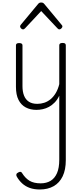

<svg xmlns="http://www.w3.org/2000/svg" viewBox="-20 -857 655 1529"><path d="M270 18Q222 18 185 -1.5Q148 -21 127.5 -61.5Q107 -102 107 -166V-496Q107 -505 113 -509.5Q119 -514 132 -514Q146 -514 152.5 -509.5Q159 -505 159 -496V-171Q159 -127 171.5 -95.5Q184 -64 210 -47Q236 -30 277 -30Q306 -30 333 -39Q360 -48 383 -67Q406 -86 424 -116Q442 -146 452 -187V-496Q452 -506 458.5 -510.5Q465 -515 479 -515Q492 -515 498 -510.5Q504 -506 504 -496V418Q504 495 479 547Q454 599 407.5 625.5Q361 652 297 652Q252 652 217 639.5Q182 627 156.5 603.5Q131 580 114 550Q108 540 110.5 531Q113 522 126 516Q137 510 144.5 511.5Q152 513 157 523Q182 563 216 583Q250 603 304 603Q350 603 383 583Q416 563 434 521.5Q452 480 452 415V-95Q437 -63 415.5 -41Q394 -19 370 -6Q346 7 320.5 12.5Q295 18 270 18ZM163 -623Q155 -623 147.5 -631Q140 -639 140 -647Q140 -649 141 -652Q142 -655 145 -659L283 -825Q288 -831 293.5 -834Q299 -837 308 -837Q317 -837 322.5 -834Q328 -831 333 -825L471 -659Q475 -655 476 -652Q477 -649 477 -647Q477 -639 469 -631Q461 -623 453 -623Q448 -623 444.5 -625.5Q441 -628 437 -632L308 -769L180 -632Q176 -628 172 -625.5Q168 -623 163 -623Z"/></svg>

Font: Playwrite CL ExtraLight
Style: Regular
Weight: 200
Designer: Veronika Burian, José Scaglione
Foundry: TypeTogether
Version: Version 1.002